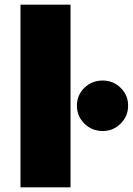

<svg xmlns="http://www.w3.org/2000/svg" viewBox="-20 -805 573 825"><path d="M68 0V-785H283V0ZM421.5 -242Q375 -242 342.8 -273.8Q310.5 -305.5 310.5 -351Q310.5 -396.5 342.8 -427.8Q375 -459 421.5 -459Q466 -459 498.2 -427.8Q530.5 -396.5 530.5 -351Q530.5 -305.5 498.2 -273.8Q466 -242 421.5 -242Z"/></svg>

Font: Anybody ExtraExpanded ExtraBold
Style: Regular
Weight: 800
Width: 8
Designer: Tyler Finck
Foundry: Etcetera Type Company
Version: Version 1.010; ttfautohint (v1.8.3) -l 8 -r 50 -G 200 -x 14 